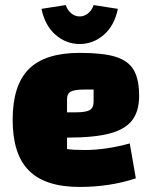

<svg xmlns="http://www.w3.org/2000/svg" viewBox="-20 -724 610 759"><path d="M30 0ZM493 -157 517 -19Q414 15 295 15Q159 15 94.5 -49.5Q30 -114 30 -250Q30 -387 94 -451Q158 -515 295 -515Q387 -515 437 -499.5Q487 -484 508.5 -447.5Q530 -411 530 -345Q530 -284 502 -248Q474 -212 412.5 -196Q351 -180 245 -180V-135Q266 -131 315 -131Q398 -131 493 -157ZM245 -332V-280H281Q320 -280 335 -289Q350 -298 350 -322V-370H314Q275 -370 260 -362Q245 -354 245 -332ZM144 -689 240 -704Q247 -683 262 -671Q277 -659 295 -659Q313 -659 328 -671Q343 -683 350 -704L446 -689Q432 -622 390 -586Q348 -550 295 -550Q242 -550 200 -586Q158 -622 144 -689Z"/></svg>

Font: Changa Black
Style: Regular
Weight: 900
Designer: Eduardo Rodriguez Tunni
Foundry: Eduardo Rodriguez Tunni
Version: Version 2.001; ttfautohint (v1.5.10-5e6f)